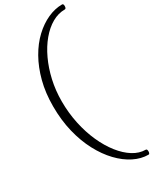

<svg xmlns="http://www.w3.org/2000/svg" viewBox="-318 -966 1156 1443"><g transform="rotate(-30 259.5 -244.5)"><path d="M506 364Q518 364 518 385Q518 394 515 400.5Q512 407 506 407Q443 407 380 375.5Q317 344 260.5 285Q204 226 160 143Q116 60 91 -43Q66 -146 66 -266Q66 -382 91.5 -479.5Q117 -577 161 -654.5Q205 -732 262 -785.5Q319 -839 382 -867.5Q445 -896 507 -896Q519 -896 519 -876Q519 -853 506 -853Q449 -853 395.5 -822.5Q342 -792 295.5 -736.5Q249 -681 214.5 -607Q180 -533 160.5 -446.5Q141 -360 141 -266Q141 -165 161 -71.5Q181 22 216.5 101Q252 180 298.5 239Q345 298 398 331Q451 364 506 364Z"/></g></svg>

Font: Sedan
Style: Regular
Weight: 400
Designer: Sebastian Salazar
Foundry: Sebastian Salazar
Version: Version 1.100; ttfautohint (v1.8.4.7-5d5b)